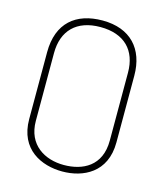

<svg xmlns="http://www.w3.org/2000/svg" viewBox="-109 -799 767 893"><g transform="rotate(15 274.5 -352.5)"><path d="M483 -506C483 -635 409 -716 275 -716C147 -716 63 -648 63 -507V-185C63 -38 175 11 274 11C373 11 483 -38 483 -185ZM451 -185C451 -62 364 -20 273 -20C183 -20 95 -68 95 -185V-511C95 -619 158 -684 273 -684C389 -684 451 -619 451 -512Z"/></g></svg>

Font: Advent Pro
Style: ExtraLight
Weight: 250
Designer: Andreas Kalpakidis
Foundry: Andreas Kalpakidis
Version: Version 2.002 2007